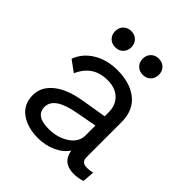

<svg xmlns="http://www.w3.org/2000/svg" viewBox="-195 -821 956 956"><g transform="rotate(45 283.0 -343.0)"><path d="M220 -598Q204 -582 179 -582Q154 -582 138 -598Q122 -614 122 -639Q122 -664 138 -680Q154 -696 179 -696Q204 -696 220 -680Q236 -664 236 -639Q236 -614 220 -598ZM414 -598Q398 -582 373 -582Q348 -582 332 -598Q316 -614 316 -639Q316 -664 332 -680Q348 -696 373 -696Q398 -696 414 -680Q430 -664 430 -639Q430 -614 414 -598ZM503 -58Q523 -58 543 -63L538 0Q510 10 478 10Q400 10 388 -64Q365 -29 320.5 -9.5Q276 10 227 10Q153 10 105 -24.5Q57 -59 57 -124Q57 -181 107 -222.5Q157 -264 252 -280L385 -302V-330Q385 -380 354 -410Q323 -440 268 -440Q166 -440 125 -345L66 -388Q86 -444 140.5 -477Q195 -510 268 -510Q357 -510 411 -467Q465 -424 465 -340V-94Q465 -58 503 -58ZM231 -60Q294 -60 339.5 -90Q385 -120 385 -168V-237L273 -216Q140 -192 140 -124Q140 -60 231 -60Z"/></g></svg>

Font: Work Sans
Style: Regular
Weight: 400
Designer: Wei Huang
Foundry: Wei Huang
Version: Version 1.032;PS 001.032;hotconv 1.0.70;makeotf.lib2.5.58329